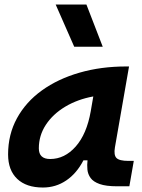

<svg xmlns="http://www.w3.org/2000/svg" viewBox="-20 -815 626 845"><path d="M168.9 10.3Q95.7 10.3 55.7 -27.8Q15.6 -65.9 15.6 -135.3Q15.6 -223.1 54.7 -294.7Q93.8 -366.2 164.3 -417Q234.9 -467.8 329.6 -495.1Q424.3 -522.5 535.6 -522.5H547.9L485.8 -166.5Q480 -132.3 492.7 -119.6Q505.4 -106.9 545.4 -106.9H568.8L549.3 4.9H496.1Q446.3 4.9 418.5 -5.1Q390.6 -15.1 378.7 -31.7Q366.7 -48.3 364.7 -68.6Q362.8 -88.9 365.2 -109.4H347.2Q317.4 -51.8 271.5 -20.8Q225.6 10.3 168.9 10.3ZM200.7 -115.2Q264.6 -115.2 313.2 -170.2Q361.8 -225.1 379.4 -325.7L390.6 -390.6Q321.3 -377.9 267.1 -345.5Q212.9 -313 181.9 -265.9Q150.9 -218.8 150.9 -162.1Q150.9 -115.2 200.7 -115.2ZM306.6 -609.4 225.1 -794.9H360.4L432.1 -609.4Z"/></svg>

Font: Cascadia Code PL
Style: Bold Italic
Weight: 700
Italic angle: -10°
Monospace: yes
Designer: Aaron Bell
Foundry: Saja Typeworks
Version: Version 2404.023; ttfautohint (v1.8.4)